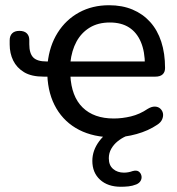

<svg xmlns="http://www.w3.org/2000/svg" viewBox="-20 -516 676 734"><path d="M414 9Q338 9 282.5 -19.5Q227 -48 195.5 -101.5Q164 -155 161 -228L171 -223H147Q100 -223 72 -240Q44 -257 30.5 -284.5Q17 -312 17 -346Q17 -351 17 -355Q17 -359 17 -362Q17 -379 26.5 -388.5Q36 -398 54 -398Q73 -398 82.5 -388.5Q92 -379 92 -363Q92 -359 92 -355.5Q92 -352 92 -347Q92 -312 107 -296.5Q122 -281 158 -281H169L162 -274Q169 -341 200.5 -391Q232 -441 282.5 -468.5Q333 -496 397 -496Q447 -496 486.5 -479.5Q526 -463 554 -432Q582 -401 596.5 -356.5Q611 -312 611 -256Q611 -240 601.5 -231.5Q592 -223 574 -223H244L249 -228Q253 -147 296 -105Q339 -63 415 -63Q447 -63 480.5 -71Q514 -79 545 -100Q560 -109 572.5 -108.5Q585 -108 593 -100.5Q601 -93 603 -82.5Q605 -72 600 -60Q595 -48 581 -39Q547 -16 502 -3.5Q457 9 414 9ZM534 -267Q534 -319 518.5 -355.5Q503 -392 473.5 -411Q444 -430 400 -430Q355 -430 323 -410.5Q291 -391 272.5 -357Q254 -323 249 -277L243 -281H550ZM442 198Q392 198 362.5 171Q333 144 333 99Q333 59 359.5 23.5Q386 -12 431 -32L461 5Q445 12 430 24Q415 36 405.5 52.5Q396 69 396 89Q396 116 412.5 130Q429 144 454 144Q462 144 470.5 142.5Q479 141 487 138Q502 134 510 139.5Q518 145 520.5 155Q523 165 518 174.5Q513 184 501 189Q486 195 471 196.5Q456 198 442 198Z"/></svg>

Font: Nunito Medium
Style: Regular
Weight: 500
Designer: Vernon Adams
Foundry: Vernon Adams
Version: Version 3.602